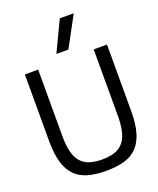

<svg xmlns="http://www.w3.org/2000/svg" viewBox="-200 -1255 1141 1384"><g transform="rotate(-20 371.0 -563.0)"><path d="M371 11Q292 11 233 -5.5Q174 -22 134.5 -61.5Q95 -101 75.5 -167Q56 -233 56 -332V-843H158V-330Q158 -243 178 -187Q198 -131 244.5 -103.5Q291 -76 371 -76Q451 -76 497.5 -103.5Q544 -131 564 -187Q584 -243 584 -330V-843H686V-332Q686 -233 666 -167Q646 -101 607 -61.5Q568 -22 508.5 -5.5Q449 11 371 11ZM320 -904 431 -1137H538L412 -904Z"/></g></svg>

Font: Matangi SemiBold
Style: Regular
Weight: 600
Designer: Prashant Pant
Foundry: The Graphic Ant
Version: Version 3.002